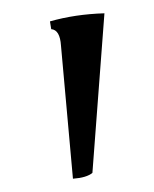

<svg xmlns="http://www.w3.org/2000/svg" viewBox="-20 -748 232 289"><path d="M89.8 -479 71.8 -679.2Q70.3 -703.1 57.1 -704.1L55.2 -715.8Q92.8 -726.6 137.2 -728L119.1 -487.8Q110.4 -480.5 89.8 -479Z"/></svg>

Font: Junge
Style: Regular
Weight: 400
Designer: Alexei Vanyashin
Foundry: Cyreal (www.cyreal.org)
Version: Version 1.002